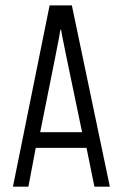

<svg xmlns="http://www.w3.org/2000/svg" viewBox="-20 -696 430 716"><path d="M286.1 -203.1Q208 -575.2 208 -584V-585H205.1V-584Q205.1 -575.2 129.9 -203.1ZM28.3 0 165 -675.8H248L389.6 0H332L302.7 -144.5H113.3L85.9 0Z"/></svg>

Font: Vancouver Drive
Style: Regular
Weight: 400
Designer: Valery Zaveryaev
Foundry: Cyreal (www.cyreal.org)
Version: Version 1.06